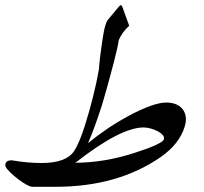

<svg xmlns="http://www.w3.org/2000/svg" viewBox="-69 -781 777 733"><path d="M556.6 -249Q559.1 -257.3 552.2 -265.4Q545.4 -273.4 533.4 -279.8Q521.5 -286.1 506.8 -290.3Q492.2 -294.4 479 -294.4Q391.1 -294.4 218.8 -159.7Q273.4 -159.7 331.5 -169.4Q389.6 -179.2 448.7 -198.7Q499 -214.8 526.6 -227.8Q554.2 -240.7 556.6 -249ZM635.7 -296.4Q615.2 -231 545.4 -182.1Q381.3 -67.9 143.6 -67.9H54.2Q46.4 -67.9 31.2 -76.4Q16.1 -85 0.5 -96.9Q-15.1 -108.9 -28.6 -121.6Q-42 -134.3 -46.4 -142.6Q-50.3 -149.4 -47.9 -156.7Q-43.9 -168.9 -26.4 -168.9Q-24.9 -168.9 -23.2 -168.9Q-21.5 -168.9 -20.5 -168.5Q7.3 -163.6 35.6 -161.1Q64 -158.7 89.8 -158.7Q183.1 -158.7 213.4 -203.6Q223.1 -217.8 233.6 -242.4Q244.1 -267.1 255.4 -302.7Q272.9 -358.4 286.6 -413.1Q300.3 -467.8 308.6 -516.1Q309.1 -523.9 310.3 -536.9Q311.5 -549.8 313.5 -565.9Q315.4 -582 317.9 -599.4Q320.3 -616.7 322.8 -633.1Q325.2 -649.4 327.9 -662.8Q330.6 -676.3 333.5 -684.6Q337.9 -699.7 342.3 -704.6L382.3 -752.9Q389.2 -761.2 392.6 -761.2Q395.5 -761.2 397.5 -756.3L424.3 -682.6Q397.5 -658.7 384.3 -627.9Q383.3 -617.7 378.4 -595.9Q373.5 -574.2 366.7 -547.6Q359.9 -521 352.1 -492.4Q344.2 -463.9 337.4 -439Q330.6 -414.1 325.2 -396.5Q319.8 -378.9 318.4 -374Q306.6 -337.4 293.9 -302.2Q281.2 -267.1 267.1 -234.4Q301.3 -262.7 339.8 -288.8Q378.4 -314.9 419.9 -337.4Q466.8 -362.8 503.9 -376.2Q541 -389.6 565.9 -389.6Q586.4 -389.6 602.5 -383.1Q618.7 -376.5 628.2 -364.3Q637.7 -352.1 640.1 -335Q642.6 -317.9 635.7 -296.4Z"/></svg>

Font: XB Zar
Style: Italic
Weight: 400
Italic angle: -12°
Designer: Behnam
Foundry: Irmug
Version: Version 8.005 2009